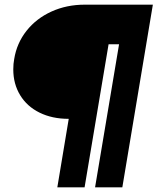

<svg xmlns="http://www.w3.org/2000/svg" viewBox="-20 -720 676 824"><path d="M275 -210H274Q204 -210 150 -236.5Q96 -263 66.5 -311.5Q37 -360 37 -422Q37 -447 41 -467Q52 -535 94 -588Q136 -641 201 -670.5Q266 -700 344 -700H636L505 84H388L491 -530H446L343 84H226Z"/></svg>

Font: Oak Sans Black
Style: Italic
Weight: 900
Italic angle: -9.5°
Foundry: Erik Kennedy, Walven
Version: Version 1.000